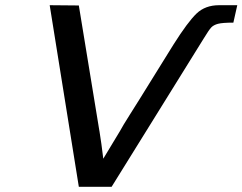

<svg xmlns="http://www.w3.org/2000/svg" viewBox="-20 -715 932 738"><path d="M171 -695 283 -694 362 -212V-213Q370 -164 377 -105Q390 -126 415 -168Q433 -198 441 -211Q451 -230 479.5 -275Q508 -320 516 -333L647 -544Q702 -631 735.5 -663Q769 -695 822 -695H892L877 -628Q835 -628 818 -623.5Q801 -619 792 -609.5Q783 -600 763 -567L409 3H283Z"/></svg>

Font: Coval
Style: Italic
Weight: 400
Foundry: Context Ltd
Version: Version 001.000